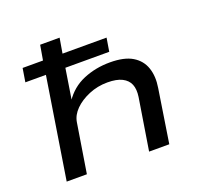

<svg xmlns="http://www.w3.org/2000/svg" viewBox="-122 -844 1031 983"><g transform="rotate(-20 393.0 -352.5)"><path d="M80 0 167 -550H55L67 -624H178L192 -705H298L284 -623H524L512 -550H273L246 -379H242Q284 -442 351 -470Q418 -498 496 -498Q574 -498 618 -471.5Q662 -445 678 -398Q694 -351 684 -290L639 0H529L574 -281Q580 -322 569 -349Q558 -376 528.5 -391Q499 -406 449 -406Q395 -406 347.5 -386Q300 -366 269.5 -335.5Q239 -305 233 -268L190 0Z"/></g></svg>

Font: Nunito Sans 7pt Expanded Medium
Style: Italic
Weight: 500
Width: 7
Italic angle: -9°
Designer: Vernon Adams
Foundry: Vernon Adams
Version: Version 3.101;gftools[0.9.27]